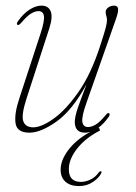

<svg xmlns="http://www.w3.org/2000/svg" viewBox="-20 -452 472 665"><path d="M323 -10 326.5 0Q276.5 25.5 247.5 62.2Q218.5 99 218.5 133.5Q218 178 260 178Q276.5 178 293.5 169.8Q310.5 161.5 321 146.5Q325 141 329 141Q333 141.5 331 147.5Q323.5 163.5 302.2 178Q281 192.5 254 192.5Q223.5 192.5 206.8 177.5Q190 162.5 190 136Q190 102.5 217.2 66.8Q244.5 31 292.5 5Q283.5 7.5 274.5 7.5Q239.5 7.5 239 -29Q239 -48 250.5 -81Q262 -114 280 -160.5Q230.5 -70 176 -31.2Q121.5 7.5 82 7.5Q38.5 7.5 33.8 -25.5Q29 -58.5 48 -114.5L121 -337.5Q135 -381 132 -397.2Q129 -413.5 113.5 -413.5Q101.5 -413.5 87.2 -404.8Q73 -396 53 -372.5Q44.5 -363 40.5 -366Q36 -368.5 41.5 -377.5Q59.5 -403.5 81.2 -418Q103 -432.5 123.5 -432.5Q147.5 -432.5 155.5 -413Q163.5 -393.5 151 -354.5L71 -108Q53 -51.5 61 -31.2Q69 -11 95 -11Q123.5 -11 166 -41.2Q208.5 -71.5 252 -133.8Q295.5 -196 326.5 -292Q342.5 -341 346.5 -357.2Q350.5 -373.5 350.5 -382Q350.5 -391 348.2 -396.8Q346 -402.5 346 -410.5Q346 -419.5 354.8 -426Q363.5 -432.5 375 -432.5Q387.5 -432.5 389 -421.8Q390.5 -411 381 -384.5L279.5 -96Q262.5 -48 265.2 -30Q268 -12 285 -12Q297 -12 311.5 -20.5Q326 -29 347 -54.5Q354 -63 358 -59.5Q362 -55.5 357 -48Q339 -22 318 -7.5Q320.5 -8.5 323 -10Z"/></svg>

Font: Fraunces 144pt S050 Thin
Style: Italic
Weight: 100
Italic angle: -16°
Version: Version 1.000; ttfautohint (v1.8.3)